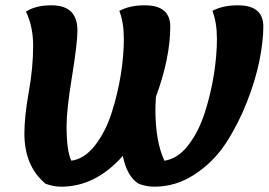

<svg xmlns="http://www.w3.org/2000/svg" viewBox="-20 -694 1013 724"><path d="M105 -521Q105 -594 78 -650Q114 -674 174 -674Q272 -674 272 -579Q272 -532 251.5 -405.5Q231 -279 231 -220Q231 -124 249 -88Q299 -95 338.5 -146Q378 -197 401 -268.5Q424 -340 435.5 -412.5Q447 -485 447 -547Q447 -609 430 -653Q469 -674 526 -674Q622 -674 622 -594Q622 -476 568 -329Q566 -297 566 -280Q566 -161 600 -88Q650 -95 689.5 -146Q729 -197 752 -268.5Q775 -340 786.5 -412.5Q798 -485 798 -547Q798 -609 781 -653Q820 -674 877 -674Q973 -674 973 -594Q973 -540 958.5 -466.5Q944 -393 911 -309Q878 -225 832 -154.5Q786 -84 715 -37Q644 10 562 10Q533 10 503 -1Q459 -28 443 -106Q340 10 211 10Q182 10 152 -1Q72 -67 72 -191Q72 -255 88.5 -347Q105 -439 105 -521Z"/></svg>

Font: Overlock Black
Style: Italic
Weight: 900
Designer: Dario Muhafara
Foundry: Dario Manuel Muhafara
Version: Version 1.002